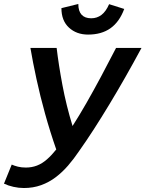

<svg xmlns="http://www.w3.org/2000/svg" viewBox="-27 -934 732 966"><path d="M93 12Q67 12 40.5 6Q14 0 -7 -10L32 -106Q45 -100 63 -95.5Q81 -91 103 -91Q133 -91 159 -101Q185 -111 209 -132Q233 -153 256 -182Q225 -271 200 -361Q175 -451 156.5 -536.5Q138 -622 126 -693H258Q268 -608 287 -506.5Q306 -405 338 -300Q372 -353 408 -416Q444 -479 481.5 -549Q519 -619 557 -693H685Q643 -615 602.5 -544Q562 -473 523 -408.5Q484 -344 446 -285Q408 -226 369 -171Q344 -134 315.5 -101Q287 -68 253.5 -42.5Q220 -17 180 -2.5Q140 12 93 12ZM416 -760Q358 -760 320 -795Q282 -830 282 -893L367 -914Q367 -878 383.5 -860Q400 -842 432 -842Q461 -842 483.5 -859Q506 -876 522 -913L598 -889Q574 -824 529 -792Q484 -760 416 -760Z"/></svg>

Font: Ubuntu Sans SemiBold
Style: Italic
Weight: 600
Italic angle: -13.5°
Designer: Dalton Maag Ltd
Foundry: Dalton Maag Ltd
Version: Version 1.006